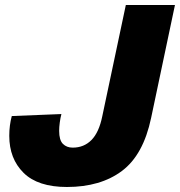

<svg xmlns="http://www.w3.org/2000/svg" viewBox="-20 -730 718 766"><path d="M247 16Q131 16 74 -40.5Q17 -97 17 -188Q17 -230 27 -267L225 -275Q221 -260 218.5 -241.5Q216 -223 216 -208Q216 -171 231 -156Q246 -141 270 -141Q315 -141 345 -171.5Q375 -202 388 -266L482 -710H678L583 -260Q552 -112 466.5 -48Q381 16 247 16Z"/></svg>

Font: Geist Black
Style: Italic
Weight: 900
Italic angle: -12°
Designer: Basement.studio, Andrés Briganti, Mateo Zaragoza
Foundry: Basement.studio, Vercel, Andrés Briganti, Guido Ferreyra, Mateo Zaragoza
Version: Version 1.500; ttfautohint (v1.8.4.7-5d5b)